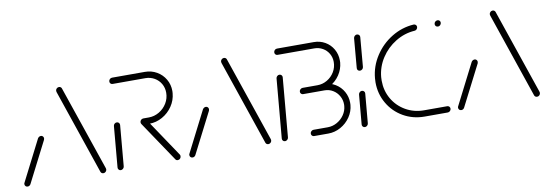

<svg xmlns="http://www.w3.org/2000/svg" viewBox="-46 -797 3072 1075"><g transform="rotate(-10 1490.5 -259.5)"><path d="M42.2 0Q35.2 0 30.6 -4.6Q25.9 -9.3 25.9 -16.3Q25.9 -21.1 28.1 -24.4L145.9 -255.9Q148.9 -260.7 153.5 -263.5Q158.1 -266.3 163.3 -266.3Q170.4 -266.3 174.8 -261.7Q179.3 -257 179.3 -250Q179.3 -247.4 177.4 -241.9L59.3 -10.4Q56.7 -5.6 52 -2.8Q47.4 0 42.2 0ZM491.9 -19.3Q491.9 -11.5 486.3 -5.7Q480.7 0 473 0Q467.4 0 463.3 -2.8Q459.3 -5.6 457.4 -10.4L293.3 -492.2Q291.9 -498.1 291.9 -499.6Q291.9 -507.4 297.6 -513Q303.3 -518.5 310.7 -518.5Q316.3 -518.5 320.2 -515.7Q324.1 -513 325.9 -508.5L490.4 -26.3Q491.9 -22.2 491.9 -19.3Z M571.9 0Q564.4 0 559.8 -5.4Q555.2 -10.7 555.9 -17.8L576.3 -250Q576.7 -257 582.2 -262.2Q587.8 -267.4 595.2 -267.4Q602.6 -267.4 607.2 -262.2Q611.9 -257 611.5 -250L591.1 -17.8Q590.4 -10.4 584.6 -5.2Q578.9 0 571.9 0ZM914.4 -19.6Q914.4 -11.5 909.1 -5.7Q903.7 0 895.6 0Q886.7 0 882.6 -6.7L729.3 -234.8Q726.7 -239.3 726.7 -244.1Q726.7 -251.9 732.4 -257.4Q738.1 -263 745.9 -263Q750 -263 753.7 -261.1Q757.4 -259.3 759.3 -255.9L911.9 -28.5Q914.4 -24.8 914.4 -19.6ZM726.7 -244.4Q726.7 -252.2 732.4 -257.8Q738.1 -263.3 745.9 -263.3H777Q808.5 -263.3 836.1 -279.6Q863.7 -295.9 880.4 -323.5Q897 -351.1 897 -383.3Q897 -411.1 883.9 -433.9Q870.7 -456.7 847.6 -470Q824.4 -483.3 796.3 -483.3H610Q603.3 -483.3 598.7 -487.8Q594.1 -492.2 594.1 -499.3Q594.1 -507 599.6 -512.8Q605.2 -518.5 613 -518.5H799.3Q836.3 -518.5 866.9 -500.9Q897.4 -483.3 915 -453.1Q932.6 -423 932.6 -386.3Q932.6 -382.6 931.9 -373.7Q928.5 -334.1 905.9 -300.7Q883.3 -267.4 848.3 -247.8Q813.3 -228.1 774.1 -228.1H743Q735.9 -228.1 731.3 -232.8Q726.7 -237.4 726.7 -244.4Z M980 0Q973 0 968.3 -4.6Q963.7 -9.3 963.7 -16.3Q963.7 -21.1 965.9 -24.4L1083.7 -255.9Q1086.7 -260.7 1091.3 -263.5Q1095.9 -266.3 1101.1 -266.3Q1108.1 -266.3 1112.6 -261.7Q1117 -257 1117 -250Q1117 -247.4 1115.2 -241.9L997 -10.4Q994.4 -5.6 989.8 -2.8Q985.2 0 980 0ZM1429.6 -19.3Q1429.6 -11.5 1424.1 -5.7Q1418.5 0 1410.7 0Q1405.2 0 1401.1 -2.8Q1397 -5.6 1395.2 -10.4L1231.1 -492.2Q1229.6 -498.1 1229.6 -499.6Q1229.6 -507.4 1235.4 -513Q1241.1 -518.5 1248.5 -518.5Q1254.1 -518.5 1258 -515.7Q1261.9 -513 1263.7 -508.5L1428.1 -26.3Q1429.6 -22.2 1429.6 -19.3Z M1505.6 0Q1498.1 0 1493.5 -5.4Q1488.9 -10.7 1489.6 -17.8L1519.3 -354.4Q1520 -361.9 1525.6 -367Q1531.1 -372.2 1538.1 -372.2Q1545.2 -372.2 1550.2 -367Q1555.2 -361.9 1554.4 -354.4L1524.8 -17.8Q1524.1 -10.4 1518.3 -5.2Q1512.6 0 1505.6 0ZM1708.5 -277H1775.2Q1810.7 -277 1839.6 -259.4Q1868.5 -241.9 1885 -212.4Q1901.5 -183 1901.5 -148.5Q1901.5 -140.7 1901.1 -136.7Q1898.1 -100 1876.7 -68.5Q1855.2 -37 1821.9 -18.5Q1788.5 0 1751.1 0H1670.7Q1663.7 0 1659.1 -4.6Q1654.4 -9.3 1654.4 -16.3Q1654.4 -24.1 1660.2 -29.6Q1665.9 -35.2 1673.3 -35.2H1754.1Q1782.2 -35.2 1807 -49.1Q1831.9 -63 1847.8 -86.3Q1863.7 -109.6 1865.9 -136.7Q1866.3 -139.6 1866.3 -145.9Q1866.3 -171.5 1853.9 -193.5Q1841.5 -215.6 1820 -228.7Q1798.5 -241.9 1772.2 -241.9H1705.6ZM1634.8 -257.8Q1634.8 -265.6 1640.6 -271.3Q1646.3 -277 1654.1 -277H1738.1Q1767.8 -277 1793.7 -292.2Q1819.6 -307.4 1835.2 -333.3Q1850.7 -359.3 1850.7 -389.6Q1850.7 -415.6 1838.3 -437Q1825.9 -458.5 1804.3 -470.9Q1782.6 -483.3 1756.3 -483.3H1547.8Q1541.1 -483.3 1536.5 -487.8Q1531.9 -492.2 1531.9 -499.3Q1531.9 -507 1537.4 -512.8Q1543 -518.5 1550.7 -518.5H1759.3Q1794.8 -518.5 1823.7 -501.9Q1852.6 -485.2 1869.3 -456.1Q1885.9 -427 1885.9 -392.2Q1885.9 -384.1 1885.6 -380Q1882.2 -342.6 1860.9 -310.7Q1839.6 -278.9 1806.1 -260.4Q1772.6 -241.9 1735.2 -241.9H1651.1Q1644.1 -241.9 1639.4 -246.5Q1634.8 -251.1 1634.8 -257.8Z M1959.6 0Q1952.2 0 1947.6 -5.4Q1943 -10.7 1943.7 -17.8L1958.5 -185.2Q1959.3 -192.6 1964.8 -197.8Q1970.4 -203 1977.4 -203Q1984.4 -203 1989.4 -197.8Q1994.4 -192.6 1993.7 -185.2L1978.9 -17.8Q1978.1 -10.4 1972.4 -5.2Q1966.7 0 1959.6 0ZM1987.4 -315.9Q1980 -315.9 1975.4 -320.9Q1970.7 -325.9 1971.5 -333.3L1985.9 -501.1Q1986.7 -508.1 1992.2 -513.3Q1997.8 -518.5 2004.8 -518.5Q2011.9 -518.5 2016.9 -513.3Q2021.9 -508.1 2021.1 -501.1L2006.7 -333.3Q2005.9 -325.9 2000.2 -320.9Q1994.4 -315.9 1987.4 -315.9Z M2061.1 -236.3Q2061.1 -247.8 2062.2 -259.3Q2068.1 -326.7 2105.6 -384.4Q2143 -442.2 2201.5 -478Q2260 -513.7 2327 -518.1Q2334.1 -518.5 2339.3 -513.9Q2344.4 -509.3 2344.4 -502.2Q2344.4 -494.8 2339.3 -489.1Q2334.1 -483.3 2326.7 -483Q2268.9 -479.3 2218.1 -448.3Q2167.4 -417.4 2135 -367.6Q2102.6 -317.8 2097.4 -259.3Q2096.7 -252.6 2096.7 -239.6Q2096.7 -183 2123.5 -136.3Q2150.4 -89.6 2197.4 -62.4Q2244.4 -35.2 2301.9 -35.2H2433Q2440 -35.2 2444.6 -30.6Q2449.3 -25.9 2449.3 -19.3Q2449.3 -11.1 2443.5 -5.6Q2437.8 0 2430 0H2298.9Q2232.6 0 2178.1 -31.3Q2123.7 -62.6 2092.4 -116.9Q2061.1 -171.1 2061.1 -236.3ZM2443.7 -499.6Q2443.7 -507.4 2449.4 -513Q2455.2 -518.5 2463 -518.5Q2469.6 -518.5 2474.3 -514.1Q2478.9 -509.6 2478.9 -503Q2478.9 -494.8 2473.3 -489.1Q2467.8 -483.3 2460 -483.3Q2453 -483.3 2448.3 -488Q2443.7 -492.6 2443.7 -499.6Z M2507.8 0Q2500.7 0 2496.1 -4.6Q2491.5 -9.3 2491.5 -16.3Q2491.5 -21.1 2493.7 -24.4L2611.5 -255.9Q2614.4 -260.7 2619.1 -263.5Q2623.7 -266.3 2628.9 -266.3Q2635.9 -266.3 2640.4 -261.7Q2644.8 -257 2644.8 -250Q2644.8 -247.4 2643 -241.9L2524.8 -10.4Q2522.2 -5.6 2517.6 -2.8Q2513 0 2507.8 0ZM2957.4 -19.3Q2957.4 -11.5 2951.9 -5.7Q2946.3 0 2938.5 0Q2933 0 2928.9 -2.8Q2924.8 -5.6 2923 -10.4L2758.9 -492.2Q2757.4 -498.1 2757.4 -499.6Q2757.4 -507.4 2763.1 -513Q2768.9 -518.5 2776.3 -518.5Q2781.9 -518.5 2785.7 -515.7Q2789.6 -513 2791.5 -508.5L2955.9 -26.3Q2957.4 -22.2 2957.4 -19.3Z"/></g></svg>

Font: 26F Galaxy Sans Light
Style: Italic
Weight: 300
Italic angle: -5°
Designer: C₂₉H₂₅N₃O₅
Version: Version 1.200